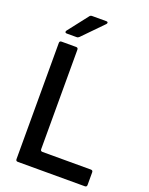

<svg xmlns="http://www.w3.org/2000/svg" viewBox="-175 -1057 887 1145"><g transform="rotate(20 268.5 -484.5)"><path d="M86 0Q73 0 73 -13V-750Q73 -763 86 -763H178Q191 -763 191 -750V-119Q191 -106 204 -106H511Q524 -106 524 -93V-13Q524 0 511 0ZM99 -819Q88 -819 88 -827Q88 -831 91 -835L189 -961Q194 -969 205 -969H294Q305 -969 305 -962Q305 -957 301 -953L177 -826Q170 -819 161 -819Z"/></g></svg>

Font: Open Sauce Two Medium
Style: Regular
Weight: 500
Designer: Alfredo Marco Pradil
Foundry: Creative Sauce Fz LLC
Version: Version 1.477